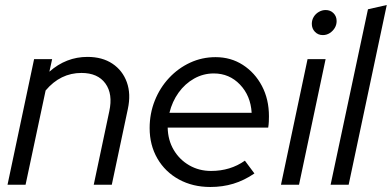

<svg xmlns="http://www.w3.org/2000/svg" viewBox="-20 -737 1563 766"><path d="M10 0 116 -501H188L177 -451Q244 -510 329 -510Q388 -510 428.5 -483Q469 -456 486 -409Q503 -362 490 -302L426 0H354L416 -293Q431 -362 400.5 -404Q370 -446 305 -446Q221 -446 162 -376L82 0Z M819 9Q749 9 694 -21Q639 -51 608 -104.5Q577 -158 577 -226Q577 -284 597.5 -335.5Q618 -387 654.5 -426Q691 -465 738.5 -487Q786 -509 840 -509Q901 -509 949 -478Q997 -447 1025 -394Q1053 -341 1053 -273Q1053 -263 1052.5 -251.5Q1052 -240 1050 -228H649Q650 -178 673 -139Q696 -100 735 -77.5Q774 -55 822 -55Q899 -55 957 -96L995 -45Q954 -17 911 -4Q868 9 819 9ZM656 -287H984Q980 -355 937.5 -399.5Q895 -444 833 -444Q791 -444 754.5 -423.5Q718 -403 692.5 -367.5Q667 -332 656 -287Z M1101 0 1207 -501H1279L1173 0ZM1268 -597Q1249 -597 1236.5 -610Q1224 -623 1224 -642Q1224 -657 1231.5 -669.5Q1239 -682 1252 -689.5Q1265 -697 1279 -697Q1298 -697 1310.5 -684.5Q1323 -672 1323 -653Q1323 -638 1315.5 -625.5Q1308 -613 1295.5 -605Q1283 -597 1268 -597Z M1299 0 1448 -700 1523 -717 1371 0Z"/></svg>

Font: Red Hat Display VF
Style: Italic
Weight: 300
Italic angle: -12°
Designer: Pentagram, MCKL
Foundry: Pentagram, MCKL
Version: Version 1.010